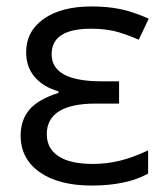

<svg xmlns="http://www.w3.org/2000/svg" viewBox="-20 -565 515 595"><path d="M349 -313V-244H277Q125 -244 125 -149Q125 -105 161 -81Q197 -57 268 -57Q309 -57 349.5 -66.5Q390 -76 439 -99V-27Q372 10 264 10Q162 10 103 -31.5Q44 -73 44 -145Q44 -193 71 -225Q98 -257 161 -277V-282Q113 -296 87 -327Q61 -358 61 -403Q61 -468 115.5 -506.5Q170 -545 264 -545Q312 -545 352 -537Q392 -529 441 -507L410 -442Q364 -462 332.5 -469Q301 -476 262 -476Q140 -476 140 -397Q140 -313 295 -313Z"/></svg>

Font: Stephens Clock
Style: Regular
Weight: 400
Designer: Peter Wiegel (catfonts.de) with slight modifications by DT1.org
Version: Version 0.9.1